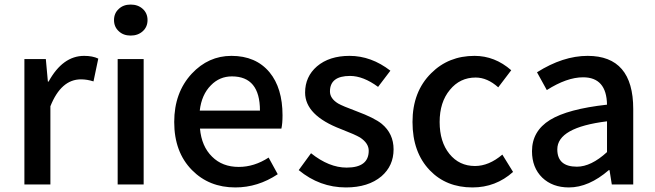

<svg xmlns="http://www.w3.org/2000/svg" viewBox="-20 -809 2873 842"><path d="M87 -550H181L190 -451H193Q255 -564 349 -564Q386 -564 411 -552L390 -452Q362 -461 335 -461Q248 -461 201 -343V0H87Z M496 -550H610V0H496ZM501 -672Q480 -691 480 -721Q480 -751 501 -770Q521 -789 553 -789Q585 -789 606 -770Q627 -751 627 -721Q627 -691 606 -672Q585 -653 553 -653Q521 -653 501 -672Z M822 -63Q744 -142 744 -274Q744 -403 821 -486Q894 -564 995 -564Q1102 -564 1162 -492Q1219 -423 1219 -303Q1219 -267 1214 -245H857Q864 -167 910 -122Q955 -77 1027 -77Q1095 -77 1158 -118L1198 -45Q1111 13 1012 13Q897 13 822 -63ZM1120 -324Q1120 -474 997 -474Q943 -474 905 -435Q864 -394 856 -324Z M1290 -63 1344 -137Q1423 -74 1500 -74Q1597 -74 1597 -148Q1597 -181 1559 -206Q1537 -219 1475 -243Q1318 -303 1318 -403Q1318 -473 1370 -518Q1424 -564 1513 -564Q1608 -564 1692 -499L1638 -428Q1573 -476 1515 -476Q1427 -476 1427 -408Q1427 -377 1463 -355Q1482 -344 1544 -321Q1622 -292 1654 -266Q1706 -223 1706 -154Q1706 -82 1653 -36Q1595 13 1497 13Q1382 13 1290 -63Z M1865 -62Q1789 -141 1789 -274Q1789 -407 1871 -488Q1947 -564 2061 -564Q2150 -564 2222 -501L2165 -426Q2117 -469 2066 -469Q1997 -469 1953 -415Q1908 -361 1908 -274Q1908 -187 1951 -134Q1994 -81 2063 -81Q2124 -81 2183 -131L2230 -55Q2154 13 2052 13Q1937 13 1865 -62Z M2358 -30Q2313 -74 2313 -146Q2313 -234 2392 -283Q2470 -331 2642 -350Q2640 -470 2537 -470Q2466 -470 2378 -414L2335 -492Q2449 -564 2557 -564Q2757 -564 2757 -331V0H2663L2653 -63H2650Q2562 13 2475 13Q2403 13 2358 -30ZM2642 -142V-277Q2424 -250 2424 -154Q2424 -78 2510 -78Q2572 -78 2642 -142Z"/></svg>

Font: `nÑOSM
Style: Regular
Weight: 500
Designer: Ryoko NISHIZUKA ¬âXZm¬º[P (kana & ideographs); Paul D. Hunt (Latin, Greek & Cyrillic); Wenlong ZHANG _ e¬á¬ü¬ô (bopomof
Foundry: Adobe Systems Incorporated
Version: Version 1.00 June 24, 2014, initial release